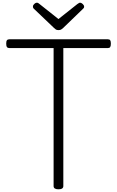

<svg xmlns="http://www.w3.org/2000/svg" viewBox="-20 -1387 867 1422"><path d="M413 15Q377 15 377 -9V-1031H49Q37 -1031 31.5 -1038.5Q26 -1046 26 -1064Q26 -1082 31.5 -1089Q37 -1096 49 -1096H779Q791 -1096 796 -1089Q801 -1082 801 -1064Q801 -1046 796 -1038.5Q791 -1031 779 -1031H449V-9Q449 3 440 9Q431 15 413 15ZM574 -1367Q582 -1367 592.5 -1357.5Q603 -1348 603 -1338Q603 -1336 602.5 -1332.5Q602 -1329 597 -1324L448 -1180Q441 -1175 434.5 -1169.5Q428 -1164 413 -1164Q399 -1164 392.5 -1169.5Q386 -1175 380 -1180L229 -1324Q225 -1329 224.5 -1333Q224 -1337 224 -1339Q224 -1349 234 -1358Q244 -1367 252 -1367Q259 -1367 263.5 -1364Q268 -1361 273 -1357L413 -1246L553 -1357Q560 -1361 564 -1364Q568 -1367 574 -1367Z"/></svg>

Font: Playwrite FR Moderne Light
Style: Regular
Weight: 300
Version: Version 1.002